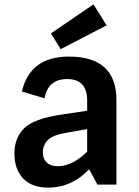

<svg xmlns="http://www.w3.org/2000/svg" viewBox="-20 -845 637 879"><path d="M295 -586Q513 -586 513 -387V0H426L388 -70Q308 14 201 14Q125 14 85.5 -28.5Q46 -71 46 -142.5Q46 -214 91 -258Q136 -302 259 -320L379 -338V-386Q379 -483 287 -483Q200 -483 184 -395L80 -426Q118 -586 295 -586ZM244 -84Q312 -84 379 -151V-254L283 -237Q218 -226 197 -202Q176 -178 176 -148Q176 -118 194 -101Q212 -84 244 -84ZM258 -620 213 -692 408 -825 468 -729Z"/></svg>

Font: Sintony
Style: Bold
Weight: 700
Designer: Eduardo Rodriguez Tunni
Foundry: Eduardo Rodriguez Tunni
Version: Version 1.001